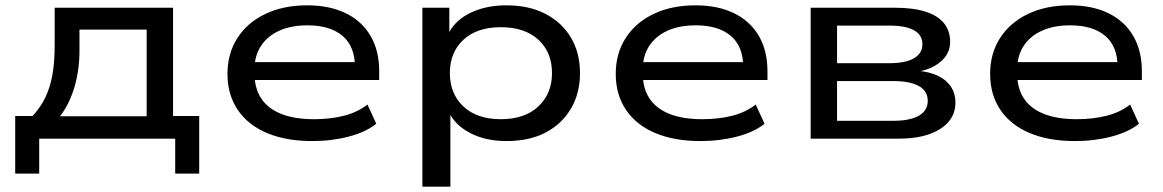

<svg xmlns="http://www.w3.org/2000/svg" viewBox="-20 -520 4360 720"><path d="M37 131V-85H102Q132 -117 150 -154.5Q168 -192 176.5 -239.5Q185 -287 185 -349V-491H629V-85H727V131H637V0H127V131ZM205 -84H530V-409H278V-329Q278 -257 259 -193Q240 -129 205 -84Z M1151 9Q1053 9 981.5 -21Q910 -51 871.5 -108Q833 -165 833 -243Q833 -319 870 -377Q907 -435 974.5 -467.5Q1042 -500 1132 -500Q1216 -500 1276.5 -470.5Q1337 -441 1369.5 -385.5Q1402 -330 1402 -253V-220H912V-287H1334L1311 -269Q1311 -346 1264.5 -385.5Q1218 -425 1133 -425Q1072 -425 1027.5 -405Q983 -385 958.5 -347.5Q934 -310 934 -257V-248Q934 -191 958.5 -152.5Q983 -114 1033 -93.5Q1083 -73 1158 -73Q1219 -73 1270 -86Q1321 -99 1358 -128L1391 -56Q1353 -25 1288.5 -8Q1224 9 1151 9Z M1564 180V-491H1665V-384H1657Q1680 -439 1739.5 -469.5Q1799 -500 1879 -500Q1964 -500 2025.5 -468Q2087 -436 2121 -379Q2155 -322 2155 -246Q2155 -170 2121 -112.5Q2087 -55 2026 -23Q1965 9 1879 9Q1800 9 1741.5 -22Q1683 -53 1661 -105H1669V180ZM1858 -73Q1948 -73 1999 -121Q2050 -169 2050 -246Q2050 -324 1999 -371Q1948 -418 1858 -418Q1769 -418 1718 -371Q1667 -324 1667 -246Q1667 -168 1718 -120.5Q1769 -73 1858 -73Z M2607 9Q2509 9 2437.5 -21Q2366 -51 2327.5 -108Q2289 -165 2289 -243Q2289 -319 2326 -377Q2363 -435 2430.5 -467.5Q2498 -500 2588 -500Q2672 -500 2732.5 -470.5Q2793 -441 2825.5 -385.5Q2858 -330 2858 -253V-220H2368V-287H2790L2767 -269Q2767 -346 2720.5 -385.5Q2674 -425 2589 -425Q2528 -425 2483.5 -405Q2439 -385 2414.5 -347.5Q2390 -310 2390 -257V-248Q2390 -191 2414.5 -152.5Q2439 -114 2489 -93.5Q2539 -73 2614 -73Q2675 -73 2726 -86Q2777 -99 2814 -128L2847 -56Q2809 -25 2744.5 -8Q2680 9 2607 9Z M3020 0V-491H3337Q3404 -491 3450 -476.5Q3496 -462 3519.5 -433.5Q3543 -405 3543 -363Q3543 -320 3509 -290Q3475 -260 3416 -250L3418 -255Q3467 -251 3499 -235Q3531 -219 3547 -193.5Q3563 -168 3563 -136Q3563 -73 3506 -36.5Q3449 0 3349 0ZM3119 -67H3330Q3392 -67 3425.5 -86Q3459 -105 3459 -142Q3459 -179 3425.5 -197.5Q3392 -216 3330 -216H3119ZM3119 -283H3315Q3376 -283 3407.5 -301.5Q3439 -320 3439 -354Q3439 -389 3407.5 -406.5Q3376 -424 3315 -424H3119Z M4011 9Q3913 9 3841.5 -21Q3770 -51 3731.5 -108Q3693 -165 3693 -243Q3693 -319 3730 -377Q3767 -435 3834.5 -467.5Q3902 -500 3992 -500Q4076 -500 4136.5 -470.5Q4197 -441 4229.5 -385.5Q4262 -330 4262 -253V-220H3772V-287H4194L4171 -269Q4171 -346 4124.5 -385.5Q4078 -425 3993 -425Q3932 -425 3887.5 -405Q3843 -385 3818.5 -347.5Q3794 -310 3794 -257V-248Q3794 -191 3818.5 -152.5Q3843 -114 3893 -93.5Q3943 -73 4018 -73Q4079 -73 4130 -86Q4181 -99 4218 -128L4251 -56Q4213 -25 4148.5 -8Q4084 9 4011 9Z"/></svg>

Font: Nunito Sans 10pt Expanded Medium
Style: Regular
Weight: 500
Width: 7
Designer: Vernon Adams
Foundry: Vernon Adams
Version: Version 3.101;gftools[0.9.27]